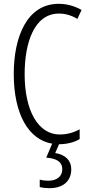

<svg xmlns="http://www.w3.org/2000/svg" viewBox="-20 -745 471 1005"><path d="M353 141C353 96 324 65 269 56L289 10C330 10 369 0 397 -17V-68C371 -54 336 -41 293 -41C180 -41 109 -165 109 -357C109 -521 159 -674 289 -674C321 -674 354 -665 385 -646L407 -693C369 -714 330 -725 287 -725C123 -725 52 -555 52 -358C52 -148 129 -14 253 7L222 80C273 84 306 100 306 141C306 179 277 201 232 201C218 201 201 199 188 195V234C202 238 221 240 239 240C310 240 353 203 353 141Z"/></svg>

Font: Noto Sans Lao Looped ExtraCondensed Light
Style: Regular
Weight: 300
Width: 2
Designer: Mark Frömberg, Ben Mitchell
Foundry: The Fontpad Ltd
Version: Version 1.002